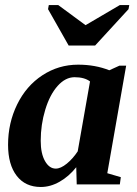

<svg xmlns="http://www.w3.org/2000/svg" viewBox="-20 -725 540 755"><path d="M401.9 -43.9 455.1 -28.3 451.2 0H281.7L279.8 -67.4Q251 -31.2 214.6 -10.5Q178.2 10.3 140.6 10.3Q79.6 10.3 45.7 -33.7Q11.7 -77.6 11.7 -155.8Q11.7 -241.2 47.4 -314.2Q83 -387.2 146.7 -429Q210.4 -470.7 287.1 -470.7Q354.5 -470.7 409.7 -448.7L449.7 -466.8H476.1ZM140.1 -171.4Q140.1 -121.1 157 -91.6Q173.8 -62 199.2 -62Q218.8 -62 242.7 -81.5Q266.6 -101.1 285.6 -129.9L334 -404.8Q312 -421.4 273.4 -421.4Q237.3 -421.4 206.5 -387Q175.8 -352.5 158 -293.7Q140.1 -234.9 140.1 -171.4ZM488.3 -705.1 485.4 -689 354 -545.9H250L168.9 -689L171.9 -705.1H209L316.4 -626L451.2 -705.1Z"/></svg>

Font: Liberation Serif
Style: Bold Italic
Weight: 700
Italic angle: -16.333°
Designer: Steve Matteson
Foundry: Ascender Corporation
Version: Version 2.1.5